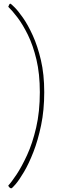

<svg xmlns="http://www.w3.org/2000/svg" viewBox="-20 -826 336 1046"><path d="M41 200Q37 200 32 195.5Q27 191 25 185Q42 167 70 125Q98 83 127.5 19Q157 -45 177 -131Q197 -217 197 -324Q197 -424 178.5 -501.5Q160 -579 132 -636Q104 -693 75 -731Q46 -769 25 -789Q28 -797 30.5 -801.5Q33 -806 37 -806Q39 -806 58.5 -787Q78 -768 105 -729.5Q132 -691 158.5 -633Q185 -575 203 -498Q221 -421 221 -324Q221 -226 204 -144Q187 -62 162 2Q137 66 111 110Q85 154 65.5 177Q46 200 41 200Z"/></svg>

Font: Yanone Kaffeesatz ExtraLight ExtraLight
Style: Regular
Weight: 250
Version: Version 2.003